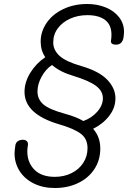

<svg xmlns="http://www.w3.org/2000/svg" viewBox="-20 -780 684 963"><path d="M602 -621Q602 -606 599 -589Q592 -556 562 -556Q532 -556 537 -579Q539 -589 539 -606Q539 -655 507.5 -679.5Q476 -704 418 -704Q371 -704 332 -686.5Q293 -669 270 -638Q247 -607 247 -567Q247 -529 278.5 -500Q310 -471 387 -449Q477 -423 518 -380Q559 -337 559 -287Q559 -239 527.5 -198.5Q496 -158 447 -134Q483 -94 483 -35Q483 23 453.5 68Q424 113 372 138Q320 163 255 163Q196 163 150 140.5Q104 118 78.5 78Q53 38 53 -11Q53 -23 57 -51Q59 -64 69 -71.5Q79 -79 95 -79Q108 -79 115 -71.5Q122 -64 120 -52Q117 -36 117 -21Q117 35 152.5 71Q188 107 255 107Q301 107 338.5 88.5Q376 70 397.5 37Q419 4 419 -37Q419 -84 385 -109.5Q351 -135 275 -157Q103 -208 103 -319Q103 -368 132 -415Q161 -462 207 -493Q184 -527 184 -571Q184 -622 214 -665.5Q244 -709 297.5 -734.5Q351 -760 418 -760Q467 -760 509.5 -743Q552 -726 577 -694Q602 -662 602 -621ZM241 -454Q210 -434 189 -396Q168 -358 168 -321Q168 -282 197.5 -256.5Q227 -231 304 -210Q363 -194 398 -173Q440 -188 468 -220Q496 -252 496 -287Q496 -324 460.5 -350Q425 -376 349 -399Q281 -419 241 -454Z"/></svg>

Font: Mali
Style: Italic
Weight: 400
Italic angle: -10°
Version: Version 1.000; ttfautohint (v1.6)